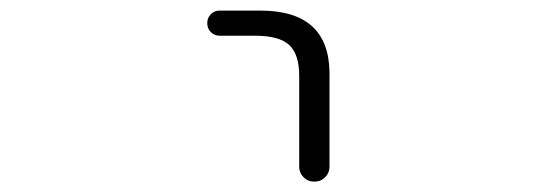

<svg xmlns="http://www.w3.org/2000/svg" viewBox="-20 -565 1040 365"><path d="M397.5 -497.1Q387.7 -497.1 380.9 -503.9Q374 -510.7 374 -521Q374 -531.2 380.9 -538.1Q387.7 -544.9 397.5 -544.9H474.6Q606.4 -544.9 606.4 -424.8V-248Q606.4 -236.3 598.1 -228Q589.8 -219.7 577.6 -219.7Q565.4 -219.7 557.1 -228Q548.8 -236.3 548.8 -248V-420.9Q548.8 -461.9 529.8 -479.5Q510.7 -497.1 464.8 -497.1Z"/></svg>

Font: Gen Jyuu Gothic L Monospace Light
Style: Regular
Weight: 300
Designer: [Source Han Sans]
Ryoko NISHIZUKA  (kana & ideographs); Paul D. Hunt (Latin, Greek & Cyrillic); Wenlong ZHANG  (bopomofo
Version: Version 1.002.20150607